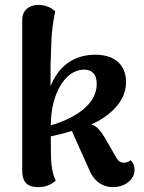

<svg xmlns="http://www.w3.org/2000/svg" viewBox="-20 -752 590 786"><path d="M515 -96C505 -88 495 -86 487 -86C467 -86 460 -99 445 -126L408 -190C391 -217 376 -237 354 -242C426 -276 496 -333 496 -416C496 -478 459 -528 370 -528C278 -528 217 -476 187 -399V-489C191 -566 186 -606 206 -706C196 -715 173 -732 138 -732C99 -732 70 -709 71 -670V-54C71 -16 83 14 136 14C174 14 194 -1 208 -12C189 -57 188 -83 188 -194C214 -199 242 -206 274 -216L344 -60C364 -9 401 14 442 14C492 14 531 -17 531 -57C531 -70 527 -84 515 -96ZM188 -239C188 -366 246 -467 324 -467C354 -467 376 -451 376 -408C376 -319 276 -264 188 -239Z"/></svg>

Font: Arima Koshi ExtraBold
Style: Regular
Weight: 800
Designer: Joana Correia and Natanael Gama
Foundry: NDISCOVER
Version: Version 1.019;PS 001.019;hotconv 1.0.88;makeotf.lib2.5.64775